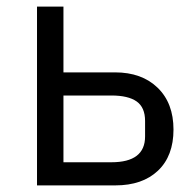

<svg xmlns="http://www.w3.org/2000/svg" viewBox="-20 -561 586 581"><path d="M92 -541H172V-342H328Q409 -342 457 -295.5Q505 -249 505 -169Q505 -89 458 -44.5Q411 0 329 0H92ZM317 -70Q419 -70 419 -148V-195Q419 -236 393.5 -254Q368 -272 317 -272H172V-70Z"/></svg>

Font: IBM Plex Sans SC
Style: Regular
Weight: 400
Designer: Mike Abbink; Paul van der Laan; Pieter van Rosmalen; Eunyou Noh; Wujin Sim; Chorong Kim; Dohee Lee; Yejin We; Jinhee Kim
Foundry: Sandoll Inc.
Version: Version 1.000